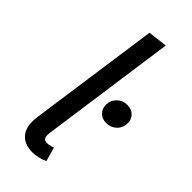

<svg xmlns="http://www.w3.org/2000/svg" viewBox="-243 -799 861 861"><g transform="rotate(45 187.5 -369.0)"><path d="M157 -739 249 -750 158 -103Q156 -82 161 -73Q166 -64 182 -64Q191 -64 200 -66Q209 -68 218 -72L237 -5Q217 4 199 8Q181 12 164 12Q112 12 86 -20.5Q60 -53 69 -118ZM306 -315Q279 -315 263 -331.5Q247 -348 247 -372Q247 -401 267 -420.5Q287 -440 316 -440Q343 -440 359 -423.5Q375 -407 375 -383Q375 -354 355 -334.5Q335 -315 306 -315Z"/></g></svg>

Font: Fira Sans Variable
Style: Italic
Weight: 397
Italic angle: -8°
Designer: Carrois Corporate & Edenspiekermann AG
Foundry: Carrois Corporate GbR & Edenspiekermann AG
Version: Version 4.202